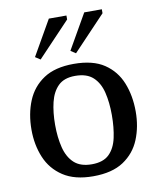

<svg xmlns="http://www.w3.org/2000/svg" viewBox="-82 -785 711 860"><g transform="rotate(-10 273.0 -355.0)"><path d="M273 10Q189 10 136.5 -24.5Q84 -59 60 -116.5Q36 -174 36 -243Q36 -315 60 -373.5Q84 -432 136 -466.5Q188 -501 273 -501Q360 -501 411.5 -466.5Q463 -432 486.5 -373.5Q510 -315 510 -243Q510 -174 486.5 -116.5Q463 -59 411 -24.5Q359 10 273 10ZM276 -44Q328 -44 355 -70.5Q382 -97 392 -143Q402 -189 402 -246Q402 -303 391 -348.5Q380 -394 351.5 -420.5Q323 -447 270 -447Q220 -447 193 -420.5Q166 -394 155 -348.5Q144 -303 144 -246Q144 -189 155.5 -143Q167 -97 195.5 -70.5Q224 -44 276 -44ZM292 -546 269 -561 360 -720H440V-702ZM131 -546 108 -561 199 -720H279V-702Z"/></g></svg>

Font: Manuale Medium
Style: Regular
Weight: 500
Designer: Eduardo Tunni / Pablo Cosgaya
Foundry: Eduardo Tunni / Pablo Cosgaya
Version: Version 1.002